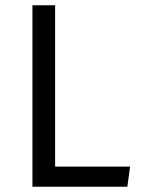

<svg xmlns="http://www.w3.org/2000/svg" viewBox="-20 -708 533 728"><path d="M189 -688V-76.2H473.1L462.9 0H103V-688Z"/></svg>

Font: Fira Sans Book
Style: Regular
Weight: 350
Designer: Carrois Corporate & Edenspiekermann AG
Foundry: Carrois Corporate GbR & Edenspiekermann AG
Version: Version 4.203;PS 004.203;hotconv 1.0.88;makeotf.lib2.5.64775